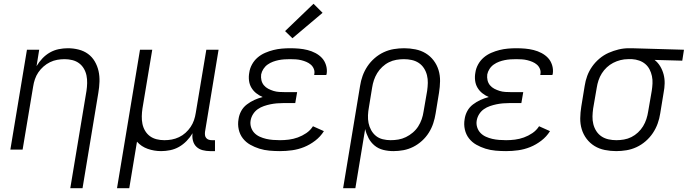

<svg xmlns="http://www.w3.org/2000/svg" viewBox="-20 -794 3650 1019"><path d="M353 205 439 -312Q442 -332 442.5 -353Q443 -374 439 -393.5Q435 -413 425 -430Q415 -447 399.5 -458.5Q384 -470 364 -475Q344 -480 323 -480Q323 -480 323 -480Q323 -480 323 -480Q303 -480 283.5 -476.5Q264 -473 245.5 -464Q227 -455 211 -441Q195 -427 183.5 -410Q172 -393 165.5 -374Q159 -355 156 -335L100 0H35L123 -530H188L174 -443Q187 -465 205 -484Q223 -503 245 -515.5Q267 -528 291.5 -533Q316 -538 340 -538Q369 -538 397 -531Q425 -524 447 -508Q469 -492 483 -468Q497 -444 503 -417Q509 -390 508 -360.5Q507 -331 502 -302L418 205Z M601 205 723 -530H788L736 -218Q733 -198 732.5 -177Q732 -156 736 -136.5Q740 -117 750 -100Q760 -83 775.5 -71.5Q791 -60 811 -55Q831 -50 852 -50Q852 -50 852.5 -50Q853 -50 853 -50Q872 -50 891.5 -53.5Q911 -57 930 -66Q949 -75 964.5 -89Q980 -103 991.5 -120Q1003 -137 1009.5 -156Q1016 -175 1019 -195L1075 -530H1140L1068 -94Q1067 -85 1068 -76.5Q1069 -68 1074.5 -61.5Q1080 -55 1088 -52.5Q1096 -50 1105 -50H1121V8H1095Q1075 8 1055.5 3Q1036 -2 1022.5 -15Q1009 -28 1004 -47.5Q999 -67 1002 -87Q989 -65 970.5 -46Q952 -27 930 -14.5Q908 -2 883.5 3Q859 8 835 8Q798 8 764 -4Q730 -16 707 -42L666 205Z M1466 8Q1438 8 1410 5.5Q1382 3 1356.5 -5Q1331 -13 1308 -26Q1285 -39 1269 -59.5Q1253 -80 1247 -107Q1241 -134 1246 -162Q1249 -184 1260 -204.5Q1271 -225 1290 -239.5Q1309 -254 1330 -263.5Q1351 -273 1374 -279Q1355 -287 1339.5 -299.5Q1324 -312 1314 -329Q1304 -346 1301.5 -367Q1299 -388 1303 -409Q1306 -431 1317.5 -452Q1329 -473 1347 -488.5Q1365 -504 1387 -513.5Q1409 -523 1431 -528.5Q1453 -534 1475.5 -536Q1498 -538 1520 -538Q1544 -538 1567 -536Q1590 -534 1612 -528.5Q1634 -523 1654 -512.5Q1674 -502 1688.5 -486.5Q1703 -471 1710 -449Q1717 -427 1714 -404Q1713 -402 1712.5 -399.5Q1712 -397 1712 -396H1647Q1648 -397 1648 -398Q1648 -399 1648 -400Q1651 -415 1645.5 -428.5Q1640 -442 1629.5 -451Q1619 -460 1606 -465.5Q1593 -471 1579 -474.5Q1565 -478 1550 -479Q1535 -480 1520 -480Q1505 -480 1489.5 -479Q1474 -478 1459 -475Q1444 -472 1429 -466.5Q1414 -461 1400.5 -451.5Q1387 -442 1378 -428Q1369 -414 1366 -399Q1364 -383 1367.5 -368Q1371 -353 1380.5 -341.5Q1390 -330 1403.5 -323Q1417 -316 1431.5 -311.5Q1446 -307 1462 -306Q1478 -305 1494 -305H1557L1547 -247H1485Q1467 -247 1449.5 -245.5Q1432 -244 1415 -240.5Q1398 -237 1380.5 -231Q1363 -225 1348 -214.5Q1333 -204 1323 -188Q1313 -172 1310 -154Q1307 -136 1312.5 -118.5Q1318 -101 1330 -88.5Q1342 -76 1358.5 -68.5Q1375 -61 1392.5 -57Q1410 -53 1428.5 -51.5Q1447 -50 1466 -50Q1489 -50 1513 -53Q1537 -56 1560.5 -64.5Q1584 -73 1605.5 -87.5Q1627 -102 1641 -124L1699 -98Q1681 -69 1653 -47.5Q1625 -26 1594 -13.5Q1563 -1 1530.5 3.5Q1498 8 1466 8ZM1532 -591 1493 -629 1644 -774 1692 -726Z M1801 205 1891 -338Q1895 -365 1904.5 -391.5Q1914 -418 1930 -442Q1946 -466 1968.5 -485.5Q1991 -505 2017 -517Q2043 -529 2070.5 -533.5Q2098 -538 2125 -538Q2155 -538 2185 -532Q2215 -526 2239.5 -511Q2264 -496 2281.5 -473Q2299 -450 2307.5 -422Q2316 -394 2315.5 -363.5Q2315 -333 2310 -302L2292 -192Q2288 -166 2279.5 -140Q2271 -114 2256 -90Q2241 -66 2219.5 -46.5Q2198 -27 2173 -14.5Q2148 -2 2121.5 3Q2095 8 2068 8Q2040 8 2014 1.5Q1988 -5 1968 -21.5Q1948 -38 1936 -61Q1924 -84 1918 -109L1866 205ZM2053 -50Q2074 -50 2094.5 -53.5Q2115 -57 2134.5 -66.5Q2154 -76 2171 -90.5Q2188 -105 2199.5 -123Q2211 -141 2218 -161Q2225 -181 2228 -202L2247 -312Q2250 -333 2250.5 -354Q2251 -375 2246 -395Q2241 -415 2230 -432Q2219 -449 2202.5 -460Q2186 -471 2165.5 -475.5Q2145 -480 2124 -480Q2104 -480 2083.5 -476.5Q2063 -473 2044 -463.5Q2025 -454 2009 -439Q1993 -424 1982 -406Q1971 -388 1964.5 -368.5Q1958 -349 1955 -329L1938 -225Q1934 -204 1933 -182.5Q1932 -161 1936 -141Q1940 -121 1950 -103Q1960 -85 1975.5 -72.5Q1991 -60 2011.5 -55Q2032 -50 2053 -50Z M2666 8Q2638 8 2610 5.5Q2582 3 2556.5 -5Q2531 -13 2508 -26Q2485 -39 2469 -59.5Q2453 -80 2447 -107Q2441 -134 2446 -162Q2449 -184 2460 -204.5Q2471 -225 2490 -239.5Q2509 -254 2530 -263.5Q2551 -273 2574 -279Q2555 -287 2539.5 -299.5Q2524 -312 2514 -329Q2504 -346 2501.5 -367Q2499 -388 2503 -409Q2506 -431 2517.5 -452Q2529 -473 2547 -488.5Q2565 -504 2587 -513.5Q2609 -523 2631 -528.5Q2653 -534 2675.5 -536Q2698 -538 2720 -538Q2744 -538 2767 -536Q2790 -534 2812 -528.5Q2834 -523 2854 -512.5Q2874 -502 2888.5 -486.5Q2903 -471 2910 -449Q2917 -427 2914 -404Q2913 -402 2912.5 -399.5Q2912 -397 2912 -396H2847Q2848 -397 2848 -398Q2848 -399 2848 -400Q2851 -415 2845.5 -428.5Q2840 -442 2829.5 -451Q2819 -460 2806 -465.5Q2793 -471 2779 -474.5Q2765 -478 2750 -479Q2735 -480 2720 -480Q2705 -480 2689.5 -479Q2674 -478 2659 -475Q2644 -472 2629 -466.5Q2614 -461 2600.5 -451.5Q2587 -442 2578 -428Q2569 -414 2566 -399Q2564 -383 2567.5 -368Q2571 -353 2580.5 -341.5Q2590 -330 2603.5 -323Q2617 -316 2631.5 -311.5Q2646 -307 2662 -306Q2678 -305 2694 -305H2757L2747 -247H2685Q2667 -247 2649.5 -245.5Q2632 -244 2615 -240.5Q2598 -237 2580.5 -231Q2563 -225 2548 -214.5Q2533 -204 2523 -188Q2513 -172 2510 -154Q2507 -136 2512.5 -118.5Q2518 -101 2530 -88.5Q2542 -76 2558.5 -68.5Q2575 -61 2592.5 -57Q2610 -53 2628.5 -51.5Q2647 -50 2666 -50Q2689 -50 2713 -53Q2737 -56 2760.5 -64.5Q2784 -73 2805.5 -87.5Q2827 -102 2841 -124L2899 -98Q2881 -69 2853 -47.5Q2825 -26 2794 -13.5Q2763 -1 2730.5 3.5Q2698 8 2666 8Z M3250 8Q3220 8 3190 2Q3160 -4 3135.5 -19Q3111 -34 3093.5 -57Q3076 -80 3067.5 -108Q3059 -136 3059.5 -166.5Q3060 -197 3065 -228L3083 -338Q3087 -365 3096.5 -391Q3106 -417 3122.5 -440.5Q3139 -464 3161.5 -483Q3184 -502 3210 -513.5Q3236 -525 3263 -531.5Q3290 -538 3317 -538Q3321 -538 3325 -538Q3329 -538 3333 -538L3610 -530L3601 -472L3454 -476Q3472 -462 3484 -442Q3496 -422 3502 -399Q3508 -376 3507.5 -351.5Q3507 -327 3502 -302L3484 -192Q3480 -165 3470.5 -138.5Q3461 -112 3445 -88Q3429 -64 3406.5 -44.5Q3384 -25 3358 -13Q3332 -1 3304.5 3.5Q3277 8 3250 8ZM3251 -50Q3271 -50 3291.5 -53.5Q3312 -57 3331 -66.5Q3350 -76 3366 -91Q3382 -106 3393 -124Q3404 -142 3410.5 -162Q3417 -182 3420 -202L3439 -312Q3442 -331 3443 -351Q3444 -371 3440 -390Q3436 -409 3427.5 -425.5Q3419 -442 3405 -454Q3391 -466 3372.5 -472.5Q3354 -479 3335 -480H3323Q3320 -480 3317.5 -480Q3315 -480 3312 -480Q3293 -480 3273 -475Q3253 -470 3234.5 -460.5Q3216 -451 3200.5 -436.5Q3185 -422 3174 -404.5Q3163 -387 3156.5 -367.5Q3150 -348 3147 -328L3128 -218Q3125 -197 3124.5 -176Q3124 -155 3129 -135Q3134 -115 3145 -98Q3156 -81 3172.5 -70Q3189 -59 3209.5 -54.5Q3230 -50 3251 -50Z"/></svg>

Font: Iosevka Curly Light Extended
Style: Italic
Weight: 300
Width: 7
Italic angle: -9°
Monospace: yes
Designer: Belleve Invis
Foundry: Belleve Invis
Version: Version 11.1.0; ttfautohint (v1.8.3)